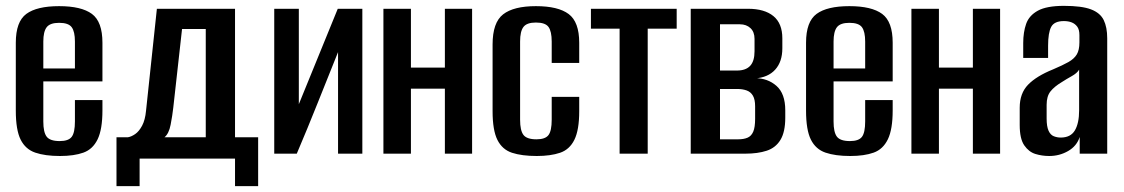

<svg xmlns="http://www.w3.org/2000/svg" viewBox="-20 -525 3839 656"><path d="M185 8Q134 8 100.5 -3.5Q67 -15 50.5 -48Q34 -81 34 -147V-379Q34 -451 70 -477.5Q106 -504 182 -504Q258 -504 294 -477.5Q330 -451 330 -379V-247H128V-110Q128 -73 139.5 -58Q151 -43 184 -43Q214 -43 225 -57.5Q236 -72 236 -110V-183H330V-148Q330 -83 313.5 -49Q297 -15 265 -3.5Q233 8 185 8ZM128 -291H236V-383Q236 -417 225 -432Q214 -447 182 -447Q151 -447 139.5 -432Q128 -417 128 -383Z M378 111V-56H417Q429 -58 442 -67Q455 -76 465.5 -95.5Q476 -115 479 -147L516 -495H783V-56H862V111H783V17H457V111ZM542 -56H683V-426H602L572 -157Q569 -130 563 -99Q557 -68 542 -56Z M917 0V-495H1001V-169L1134 -495H1218V0H1135V-347Q1100 -260 1065.5 -173.5Q1031 -87 994 0Z M1290 0V-495H1384V-294H1500V-495H1593V0H1500V-222H1384V0Z M1814 8Q1763 8 1729.5 -3Q1696 -14 1679.5 -47Q1663 -80 1663 -145V-373Q1663 -448 1699 -476Q1735 -504 1811 -504Q1887 -504 1923 -477Q1959 -450 1959 -379V-310H1865V-383Q1865 -418 1854 -433Q1843 -448 1811 -448Q1780 -448 1768.5 -433Q1757 -418 1757 -383V-116Q1757 -79 1768.5 -64Q1780 -49 1813 -49Q1843 -49 1854 -63.5Q1865 -78 1865 -116V-194H1959V-145Q1959 -81 1942.5 -47.5Q1926 -14 1893.5 -3Q1861 8 1814 8Z M2097 0V-427H1999V-495H2292V-427H2193V0Z M2340 0V-495H2536Q2592 -495 2622.5 -470Q2653 -445 2653 -394V-360Q2653 -314 2628.5 -287Q2604 -260 2559 -257V-258Q2603 -258 2633 -231.5Q2663 -205 2663 -148V-123Q2663 -74 2646.5 -47Q2630 -20 2599.5 -10Q2569 0 2527 0ZM2440 -49H2502Q2521 -49 2534 -54.5Q2547 -60 2553.5 -75Q2560 -90 2560 -119V-162Q2560 -185 2552.5 -198Q2545 -211 2531 -216Q2517 -221 2499 -221H2440ZM2440 -284H2498Q2528 -284 2543 -300Q2558 -316 2558 -350V-392Q2558 -416 2544 -429Q2530 -442 2508 -442H2440Z M2885 8Q2834 8 2800.5 -3.5Q2767 -15 2750.5 -48Q2734 -81 2734 -147V-379Q2734 -451 2770 -477.5Q2806 -504 2882 -504Q2958 -504 2994 -477.5Q3030 -451 3030 -379V-247H2828V-110Q2828 -73 2839.5 -58Q2851 -43 2884 -43Q2914 -43 2925 -57.5Q2936 -72 2936 -110V-183H3030V-148Q3030 -83 3013.5 -49Q2997 -15 2965 -3.5Q2933 8 2885 8ZM2828 -291H2936V-383Q2936 -417 2925 -432Q2914 -447 2882 -447Q2851 -447 2839.5 -432Q2828 -417 2828 -383Z M3094 0V-495H3188V-294H3304V-495H3397V0H3304V-222H3188V0Z M3565 8Q3540 8 3517.5 1Q3495 -6 3479.5 -28.5Q3464 -51 3464 -98V-157Q3464 -206 3492.5 -235.5Q3521 -265 3578 -288Q3611 -302 3630.5 -313Q3650 -324 3659 -339Q3668 -354 3668 -380V-405Q3668 -424 3660.5 -434Q3653 -444 3641.5 -448.5Q3630 -453 3615 -453Q3582 -453 3571.5 -433Q3561 -413 3561 -369V-327H3476V-378Q3476 -415 3486 -443.5Q3496 -472 3526 -488.5Q3556 -505 3615 -505Q3676 -505 3707.5 -493Q3739 -481 3751 -456.5Q3763 -432 3763 -394V0H3669V-57Q3659 -26 3629.5 -9Q3600 8 3565 8ZM3604 -55Q3638 -55 3652.5 -79.5Q3667 -104 3667 -148V-287Q3660 -275 3642 -265Q3624 -255 3607 -244Q3582 -229 3569 -212.5Q3556 -196 3556 -167V-120Q3556 -93 3562.5 -78.5Q3569 -64 3580.5 -59.5Q3592 -55 3604 -55Z"/></svg>

Font: Alumni Sans SemiBold
Style: Regular
Weight: 600
Designer: Robert E. Leuschke
Foundry: Robert E. Leuschke
Version: Version 1.018